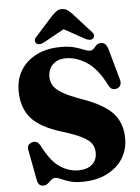

<svg xmlns="http://www.w3.org/2000/svg" viewBox="-61 -961 751 1027"><g transform="rotate(-5 314.5 -448.0)"><path d="M337 15.5Q299 15.5 272 7.2Q245 -1 227 -9.5Q209 -18 198.5 -18Q184 -18 174 -9Q164 0 154 8.8Q144 17.5 130 17.5Q102.5 17.5 97 -16L65.5 -182Q61 -208.5 88.5 -218Q116.5 -228 133.5 -196.5Q177.5 -110.5 225 -79Q272.5 -47.5 323.5 -47.5Q370 -47.5 397 -70.2Q424 -93 424 -133Q424 -159.5 411.5 -180Q399 -200.5 362.2 -220Q325.5 -239.5 253.5 -261.5Q137.5 -297 89.8 -352.8Q42 -408.5 42 -500Q42 -562.5 72.2 -610.5Q102.5 -658.5 157.5 -685.8Q212.5 -713 287.5 -713Q330.5 -713 359.8 -704.8Q389 -696.5 408.5 -688.2Q428 -680 442 -680Q454 -680 461.8 -689Q469.5 -698 478.5 -706.8Q487.5 -715.5 503 -715.5Q516.5 -715.5 525.8 -706.8Q535 -698 542 -674L587.5 -510.5Q592 -495 586.5 -482.5Q581 -470 567 -465.5Q538 -456 523 -486Q476 -579 420 -614.8Q364 -650.5 309.5 -650.5Q264 -650.5 238.2 -625Q212.5 -599.5 212.5 -559Q212.5 -534 224.8 -512.8Q237 -491.5 272.5 -470.2Q308 -449 378.5 -424Q493.5 -383 540.8 -330Q588 -277 587.5 -194.5Q587.5 -136 557.8 -88.5Q528 -41 471.8 -12.8Q415.5 15.5 337 15.5ZM463 -743.5Q447.5 -731 420 -746L310.5 -806.5L201 -746Q174.5 -731 158.5 -743.5Q152.5 -748.5 151.8 -758.2Q151 -768 161.5 -778.5L256 -884Q270 -897.5 281.5 -906Q293 -914.5 310.5 -914.5Q328 -914.5 339.5 -906Q351 -897.5 365 -884L460 -778.5Q470.5 -768 469.8 -758.2Q469 -748.5 463 -743.5Z"/></g></svg>

Font: Fraunces 9pt S000
Style: Bold
Weight: 700
Version: Version 1.000; ttfautohint (v1.8.3)